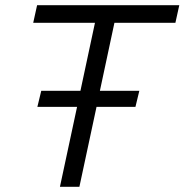

<svg xmlns="http://www.w3.org/2000/svg" viewBox="-20 -720 711 740"><path d="M211 0 277 -308H124L139 -370H290L346 -632H108L123 -700H671L656 -632H421L365 -370H517L502 -308H352L286 0Z"/></svg>

Font: Red Hat Text VF
Style: Italic
Weight: 400
Italic angle: -12°
Designer: Pentagram, MCKL
Foundry: Pentagram, MCKL
Version: Version 1.023